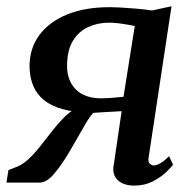

<svg xmlns="http://www.w3.org/2000/svg" viewBox="-34 -584 618 614"><path d="M506.5 -84.5 519.5 -57.5Q515 -50.5 498.2 -34.2Q481.5 -18 455.2 -4.2Q429 9.5 395.5 9.5Q363 9.5 344.8 -6Q326.5 -21.5 328.5 -48L355 -228.5Q343 -227.5 326.2 -226.8Q309.5 -226 292.8 -225Q276 -224 264 -223Q252 -209.5 239.8 -188.5Q227.5 -167.5 213.5 -142.8Q199.5 -118 183.5 -91Q161 -54 138 -27Q115 0 91.5 0H-13.5L-7 -40L13 -48Q35 -55 54.8 -73Q74.5 -91 93.5 -114.8Q112.5 -138.5 131.2 -163Q150 -187.5 170 -207.8Q190 -228 212.5 -239L231 -225Q181.5 -228 148.2 -240.8Q115 -253.5 96 -273.5Q77 -293.5 68.8 -319Q60.5 -344.5 60.5 -372Q60.5 -429.5 91.8 -471.8Q123 -514 180.2 -537.5Q237.5 -561 315.5 -561Q331 -561 354.2 -559.8Q377.5 -558.5 403.5 -556.2Q429.5 -554 452.5 -550.5L514.5 -564L441 -78.5Q439 -65.5 445.5 -60.2Q452 -55 458 -55Q467 -55 479.2 -62.2Q491.5 -69.5 506.5 -84.5ZM361 -274.5 397 -501Q390.5 -502 376 -504.8Q361.5 -507.5 345 -509.5Q328.5 -511.5 315 -511.5Q278.5 -511.5 248 -497.5Q217.5 -483.5 199 -453.2Q180.5 -423 180.5 -372.5Q180.5 -326.5 208.5 -298Q236.5 -269.5 291 -269.5Q301.5 -269.5 316 -270.5Q330.5 -271.5 343.2 -272.8Q356 -274 361 -274.5Z"/></svg>

Font: Merriweather 24pt Medium
Style: Italic
Weight: 500
Italic angle: -7.8°
Version: Version 2.101